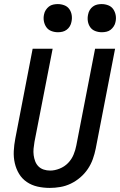

<svg xmlns="http://www.w3.org/2000/svg" viewBox="-20 -909 590 941"><path d="M224 12Q193 12 164 5.5Q135 -1 111.5 -17Q88 -33 73.5 -57Q59 -81 52.5 -109.5Q46 -138 47.5 -168.5Q49 -199 55 -230L140 -670H238L149 -214Q146 -197 144.5 -180.5Q143 -164 145 -148.5Q147 -133 152.5 -118.5Q158 -104 168.5 -93.5Q179 -83 194 -78Q209 -73 226 -73Q248 -73 272 -82.5Q296 -92 313.5 -110Q331 -128 340.5 -151Q350 -174 354 -196L446 -670H544L449 -180Q444 -155 435 -129.5Q426 -104 410.5 -81Q395 -58 373.5 -39.5Q352 -21 327 -9Q302 3 275.5 7.5Q249 12 224 12ZM479 -751Q462 -751 446.5 -757Q431 -763 422 -776Q413 -789 410.5 -805.5Q408 -822 412 -839Q414 -850 420 -860Q426 -870 435.5 -877Q445 -884 456 -886.5Q467 -889 478 -889Q495 -889 510.5 -883Q526 -877 535 -864Q544 -851 547 -834.5Q550 -818 546 -801Q544 -790 537.5 -780Q531 -770 522 -763Q513 -756 501.5 -753.5Q490 -751 479 -751ZM264 -751Q247 -751 231.5 -757Q216 -763 207 -776Q198 -789 195 -805.5Q192 -822 196 -839Q198 -850 204.5 -860Q211 -870 220 -877Q229 -884 240.5 -886.5Q252 -889 263 -889Q280 -889 295.5 -883Q311 -877 320 -864Q329 -851 331.5 -834.5Q334 -818 330 -801Q328 -790 322 -780Q316 -770 306.5 -763Q297 -756 286 -753.5Q275 -751 264 -751Z"/></svg>

Font: Lode Dark Term
Style: Bold Italic
Weight: 700
Italic angle: -11°
Monospace: yes
Designer: Belleve Invis
Foundry: Belleve Invis
Version: Version 29.2.0